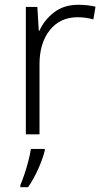

<svg xmlns="http://www.w3.org/2000/svg" viewBox="-20 -561 434 802"><path d="M307 -541Q346 -541 379 -533L370 -480Q338 -489 304 -489Q231 -489 188 -435Q145 -381 145 -292V0H88V-532H136L142 -433H145Q165 -478 206 -509.5Q247 -541 307 -541ZM167 68Q159 101 140 144Q121 187 97 221H65V212Q72 196 81.5 168.5Q91 141 98.5 111.5Q106 82 109 61H167Z"/></svg>

Font: Noto Sans Sinhala Light
Style: Regular
Weight: 300
Designer: Jelle Bosma - Monotype Design Team
Foundry: Monotype Imaging Inc.
Version: Version 2.006; ttfautohint (v1.8.4.7-5d5b)